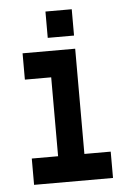

<svg xmlns="http://www.w3.org/2000/svg" viewBox="-49 -672 488 710"><g transform="rotate(-5 195.5 -317.5)"><path d="M146.5 -537.1V-634.8H244.1V-537.1ZM48.8 0V-97.7H146.5V-390.6H48.8V-488.3H244.1V-97.7H341.8V0Z"/></g></svg>

Font: BabelStone Runic Staveless
Style: Regular
Weight: 400
Designer: Andrew West
Foundry: BabelStone
Version: Version 3.002 March 14, 2022